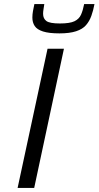

<svg xmlns="http://www.w3.org/2000/svg" viewBox="-20 -929 487 949"><path d="M67 0 215 -688H296L149 0ZM274 -764Q222 -764 192.5 -773.5Q163 -783 151.5 -800.5Q140 -818 140 -842Q140 -858 143 -874.5Q146 -891 150 -909H199Q197 -895 195 -883Q193 -871 193 -861Q193 -837 209.5 -825Q226 -813 276 -813Q325 -813 348 -824Q371 -835 380.5 -856.5Q390 -878 396 -909H447Q441 -877 431.5 -850.5Q422 -824 405 -804.5Q388 -785 356 -774.5Q324 -764 274 -764Z"/></svg>

Font: Saira Expanded
Style: Italic
Weight: 400
Width: 7
Italic angle: -12°
Designer: Hector Gatti with collaboration of the Omnibus-Type team
Foundry: Omnibus-Type
Version: Version 1.101